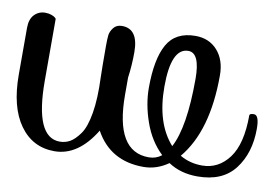

<svg xmlns="http://www.w3.org/2000/svg" viewBox="-77 -554 938 648"><g transform="rotate(10 391.5 -230.0)"><path d="M770 -231Q771 -237 785 -237Q803 -237 803 -190Q803 -107 761 -52Q719 3 633 3Q575 3 533 -25Q493 3 448 3Q334 3 282 -92Q224 3 143 3Q68 3 24 -58.5Q-20 -120 -20 -231V-391Q-20 -421 -5 -436.5Q10 -452 32 -452Q44 -452 53.5 -448.5Q63 -445 66 -442L70 -438V-226Q70 -32 155 -32Q174 -32 190 -41Q206 -50 223 -73.5Q240 -97 248.5 -147Q257 -197 254 -269Q253 -303 253 -377Q253 -401 254.5 -414Q256 -427 266 -440Q276 -453 295 -453Q351 -453 351 -373Q351 -328 345 -285V-226Q345 -32 460 -32Q485 -32 504 -47Q462 -87 441 -147Q420 -207 420 -263Q420 -362 448.5 -412.5Q477 -463 545 -463Q592 -463 620.5 -431Q649 -399 649 -346Q649 -155 566 -56Q600 -36 642 -36Q698 -36 734 -84Q770 -132 770 -231ZM530 -409Q471 -409 471 -276Q471 -151 532 -83Q570 -154 570 -320Q570 -409 530 -409Z"/></g></svg>

Font: Sofia
Style: Regular
Weight: 400
Designer: Paula Nazal and Daniel Hernndez
Foundry: Paula Nazal, Daniel Hernndez
Version: Version 1.001